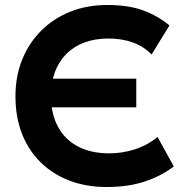

<svg xmlns="http://www.w3.org/2000/svg" viewBox="-20 -735 738 770"><path d="M407.5 15Q326 15 259 -10.5Q192 -36 143.2 -83.8Q94.5 -131.5 68.2 -198.5Q42 -265.5 42 -348.5Q42 -429 69 -496Q96 -563 145.5 -612.2Q195 -661.5 262.2 -688.2Q329.5 -715 409.5 -715Q494.5 -715 553.5 -693.5Q612.5 -672 659.5 -633L588 -516.5Q556.5 -549 512.5 -564.8Q468.5 -580.5 414.5 -580.5Q360.5 -580.5 318 -564.5Q275.5 -548.5 245.8 -518.5Q216 -488.5 200.2 -446Q184.5 -403.5 184.5 -350.5Q184.5 -278 212.8 -226.2Q241 -174.5 293.2 -147.2Q345.5 -120 418.5 -120Q469 -120 518.8 -135.5Q568.5 -151 612 -185.5L677 -67.5Q627.5 -29.5 561 -7.2Q494.5 15 407.5 15ZM146 -304.5V-419.5H526.5V-304.5Z"/></svg>

Font: Geologica Cursive SemiBold
Style: Regular
Weight: 600
Designer: Sindre Bremnes, Frode Helland
Foundry: Monokrom Skriftforlag AS
Version: Version 1.010;gftools[0.9.28]